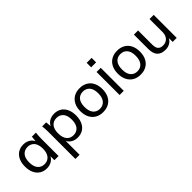

<svg xmlns="http://www.w3.org/2000/svg" viewBox="111 -1730 2966 2966"><g transform="rotate(-45 1593.5 -247.5)"><path d="M268 9Q202 9 152 -22Q102 -53 74 -112Q46 -171 46 -252Q46 -333 74 -391.5Q102 -450 152 -481Q202 -512 268 -512Q335 -512 384.5 -478.5Q434 -445 450 -387H438L449 -503H537Q534 -473 531.5 -443Q529 -413 529 -384V0H438V-115H449Q433 -58 383.5 -24.5Q334 9 268 9ZM289 -63Q357 -63 398 -111Q439 -159 439 -252Q439 -345 398 -392Q357 -439 289 -439Q221 -439 179.5 -392Q138 -345 138 -252Q138 -159 179 -111Q220 -63 289 -63Z M681 216V-384Q681 -413 679 -443Q677 -473 673 -503H761L772 -387H761Q776 -445 825 -478.5Q874 -512 942 -512Q1009 -512 1059 -481Q1109 -450 1136.5 -391.5Q1164 -333 1164 -252Q1164 -171 1136.5 -112Q1109 -53 1059 -22Q1009 9 942 9Q875 9 826.5 -24.5Q778 -58 761 -115H772V216ZM921 -63Q990 -63 1031 -111Q1072 -159 1072 -252Q1072 -345 1031 -392Q990 -439 921 -439Q852 -439 811.5 -392Q771 -345 771 -252Q771 -159 811.5 -111Q852 -63 921 -63Z M1498 9Q1424 9 1370 -22.5Q1316 -54 1286 -112.5Q1256 -171 1256 -252Q1256 -332 1286 -390.5Q1316 -449 1370 -480.5Q1424 -512 1498 -512Q1572 -512 1626.5 -480.5Q1681 -449 1710.5 -390.5Q1740 -332 1740 -252Q1740 -171 1710.5 -112.5Q1681 -54 1626.5 -22.5Q1572 9 1498 9ZM1498 -63Q1566 -63 1607 -111Q1648 -159 1648 -252Q1648 -345 1607 -392Q1566 -439 1498 -439Q1429 -439 1388.5 -392Q1348 -345 1348 -252Q1348 -159 1388.5 -111Q1429 -63 1498 -63Z M1862 0V-503H1953V0ZM1854 -613V-711H1962V-613Z M2317 9Q2243 9 2189 -22.5Q2135 -54 2105 -112.5Q2075 -171 2075 -252Q2075 -332 2105 -390.5Q2135 -449 2189 -480.5Q2243 -512 2317 -512Q2391 -512 2445.5 -480.5Q2500 -449 2529.5 -390.5Q2559 -332 2559 -252Q2559 -171 2529.5 -112.5Q2500 -54 2445.5 -22.5Q2391 9 2317 9ZM2317 -63Q2385 -63 2426 -111Q2467 -159 2467 -252Q2467 -345 2426 -392Q2385 -439 2317 -439Q2248 -439 2207.5 -392Q2167 -345 2167 -252Q2167 -159 2207.5 -111Q2248 -63 2317 -63Z M2860 9Q2769 9 2723.5 -40Q2678 -89 2678 -191V-503H2769V-193Q2769 -127 2796 -96Q2823 -65 2880 -65Q2942 -65 2980.5 -106.5Q3019 -148 3019 -217V-503H3110V0H3022V-111H3035Q3014 -54 2968 -22.5Q2922 9 2860 9Z"/></g></svg>

Font: Mulish ExtraLight Medium
Style: Regular
Weight: 500
Version: Version 3.603